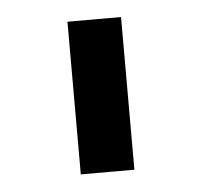

<svg xmlns="http://www.w3.org/2000/svg" viewBox="-33 -778 348 332"><g transform="rotate(-5 141.5 -612.5)"><path d="M95 -480V-745H188V-480Z"/></g></svg>

Font: Plus Jakarta Text
Style: Regular
Weight: 400
Designer: Gumpita Rahayu
Foundry: Tokotype Studio
Version: Version 1.000